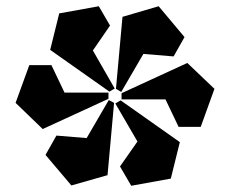

<svg xmlns="http://www.w3.org/2000/svg" viewBox="-20 -833 738 616"><path d="M348 -549 331 -539 141 -673 170 -790 297 -813 333 -751 278 -671ZM352 -548 373 -779 489 -813 572 -714 537 -652 440 -660 369 -538ZM624 -426H553L511 -514H370V-534L581 -631L668 -548ZM117 -419 30 -503 74 -624H145L187 -536H328V-516ZM346 -503 325 -271 209 -238 126 -336 161 -398 258 -390 329 -512ZM557 -377 528 -260 401 -237 365 -299 421 -379 350 -501 367 -511Z"/></svg>

Font: Inknut Antiqua Black
Style: Regular
Weight: 900
Designer: Claus Eggers Sørensen
Foundry: Claus Eggers Sørensen
Version: Version 1.003; ttfautohint (v1.8.2) -l 8 -r 50 -G 200 -x 14 